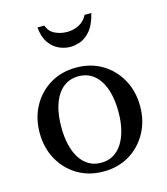

<svg xmlns="http://www.w3.org/2000/svg" viewBox="-117 -872 846 973"><g transform="rotate(-15 306.5 -386.0)"><path d="M306.5 10.5Q229.5 10.5 170 -25.2Q110.5 -61 76.8 -122.8Q43 -184.5 43 -262Q43 -340 76.8 -401.5Q110.5 -463 170 -498.8Q229.5 -534.5 306.5 -534.5Q383.5 -534.5 442.8 -498.8Q502 -463 536 -401.5Q570 -340 570 -262Q570 -184.5 536 -122.8Q502 -61 442.8 -25.2Q383.5 10.5 306.5 10.5ZM305.5 -35.5Q342 -35.5 370 -51.8Q398 -68 417.2 -98.2Q436.5 -128.5 446.5 -170.2Q456.5 -212 456.5 -263Q456.5 -313.5 446.8 -355Q437 -396.5 418 -426.5Q399 -456.5 371 -472.8Q343 -489 306.5 -489Q270 -489 242 -472.8Q214 -456.5 195 -426.5Q176 -396.5 166.2 -354.8Q156.5 -313 156.5 -262Q156.5 -211 166.2 -169.5Q176 -128 195 -98Q214 -68 241.8 -51.8Q269.5 -35.5 305.5 -35.5ZM307 -643Q278 -643 248.5 -656Q219 -669 197.2 -699.2Q175.5 -729.5 170.5 -781.5H206.5Q218 -749 247.2 -734.8Q276.5 -720.5 311 -720.5Q343.5 -720.5 372.2 -734.8Q401 -749 418 -781.5H453.5Q437.5 -719.5 411 -690Q384.5 -660.5 356.5 -651.8Q328.5 -643 307 -643Z"/></g></svg>

Font: Libre Caslon Text
Style: Regular
Weight: 400
Designer: Pablo Impallari, Rodrigo Fuenzalida, Katja Schimmel
Foundry: Pablo Impallari, Rodrigo Fuenzalida
Version: Version 2.000